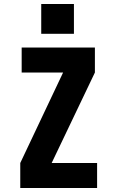

<svg xmlns="http://www.w3.org/2000/svg" viewBox="-20 -937 590 957"><path d="M81 0V-124.5L294.5 -575.5H88V-700H453V-575.5L237.5 -124.5H464V0ZM185.5 -917H348.5V-768.5H185.5Z"/></svg>

Font: Trispace SemiCondensed
Style: Bold
Weight: 700
Width: 4
Designer: Tyler Finck
Foundry: Etcetera Type Company
Version: Version 1.210; ttfautohint (v1.8.3)